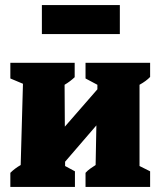

<svg xmlns="http://www.w3.org/2000/svg" viewBox="-20 -741 639 761"><path d="M21 0V-56Q30 -65 40 -72.5Q50 -80 62 -87L71 -409L21 -430V-492H276V-435Q258 -418 236 -405L237 -239L366 -387V-405L319 -430V-492H575V-436Q560 -420 533 -405V-83L575 -62V0H319V-56Q327 -65 337.5 -72.5Q348 -80 359 -87L362 -244L238 -100V-83L277 -62V0ZM146 -606V-721H455V-606Z"/></svg>

Font: Piazzolla ExtraBold
Style: Regular
Weight: 800
Designer: Juan Pablo del Peral
Foundry: Huerta Tipografica
Version: Version 1.330